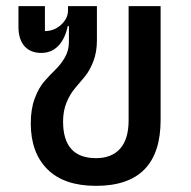

<svg xmlns="http://www.w3.org/2000/svg" viewBox="-20 -592 621 624"><path d="M292 12Q188 12 134 -42Q80 -96 80 -191Q80 -238 93 -272.5Q106 -307 124 -327.5Q142 -348 160 -365.5Q178 -383 191 -405.5Q204 -428 204 -456V-507H200Q192 -467 170 -443.5Q148 -420 114 -420Q79 -420 59.5 -442Q40 -464 40 -505V-572H126V-491Q156 -491 178.5 -511.5Q201 -532 201 -558V-572H295V-461Q295 -423 283.5 -393Q272 -363 256 -343.5Q240 -324 224 -305.5Q208 -287 196.5 -259.5Q185 -232 185 -197Q185 -78 292 -78Q343 -78 370.5 -109Q398 -140 398 -201V-572H502V-202Q502 12 292 12Z"/></svg>

Font: Anuphan Medium
Style: Regular
Weight: 500
Designer: Mike Abbink, Paul van der Laan, Pieter van Rosmalen, Mint Tantisuwanna
Foundry: Bold Monday; Cadson Demak
Version: Version 3.002;hotconv 1.0.109;makeotfexe 2.5.65596